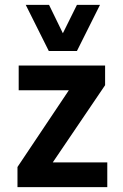

<svg xmlns="http://www.w3.org/2000/svg" viewBox="-20 -771 505 791"><path d="M52 0V-83L291 -440L295 -399H57V-501H413V-420L171 -63L168 -102H422V0ZM181 -561 86 -751H182L239 -634L297 -751H392L297 -561Z"/></svg>

Font: Nunito Sans 7pt Condensed
Style: Bold
Weight: 700
Width: 3
Designer: Vernon Adams
Foundry: Vernon Adams
Version: Version 3.101;gftools[0.9.27]